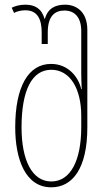

<svg xmlns="http://www.w3.org/2000/svg" viewBox="-20 -790 458 820"><path d="M199 10C290 10 353 -71 353 -246V-662C353 -743 303 -770 258 -770C216 -770 184 -754 172 -710H170C158 -754 128 -770 88 -770C64 -770 44 -764 30 -757L40 -735C55 -743 73 -746 89 -746C141 -746 158 -706 158 -652V-602H184V-652C184 -721 214 -745 255 -745C299 -745 327 -716 327 -657V-477C327 -455 328 -434 329 -409H327C316 -459 273 -517 198 -517C101 -517 45 -420 45 -246C45 -111 88 10 199 10ZM199 -15C117 -15 72 -106 72 -246C72 -404 116 -492 199 -492C279 -492 327 -412 327 -295V-247C327 -104 281 -15 199 -15Z"/></svg>

Font: Noto Sans Georgian ExtraCondensed Thin
Style: Regular
Weight: 100
Width: 2
Designer: Monotype Design Team, Akaki Razmadze
Foundry: Google LLC
Version: Version 2.005